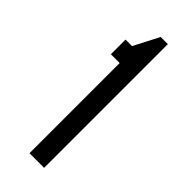

<svg xmlns="http://www.w3.org/2000/svg" viewBox="-144 -779 417 417"><g transform="rotate(45 65.0 -570.0)"><path d="M50 -380V-657H23V-702H43L73 -760H95V-380Z"/></g></svg>

Font: Commune Nuit Debout
Style: Regular
Weight: 400
Designer: Sébastien Marchal
Foundry: Sébastien Marchal
Version: Version 1.003;PS 1.3;hotconv 1.0.88;makeotf.lib2.5.647800